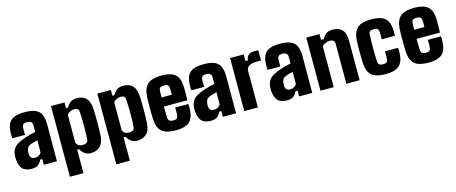

<svg xmlns="http://www.w3.org/2000/svg" viewBox="-46 -1254 4986 2098"><g transform="rotate(-15 2447.0 -205.0)"><path d="M172.5 8Q102 8 68.2 -24.5Q34.5 -57 27.5 -137Q27 -145.5 27 -159Q27 -172.5 27.5 -180Q31 -221 47.5 -249.8Q64 -278.5 98.8 -300Q133.5 -321.5 191.5 -341Q221.5 -351 248 -357.5Q274.5 -364 309.5 -372V-446Q309.5 -473 294.5 -485.5Q279.5 -498 248.5 -498Q221.5 -498 208.2 -487.5Q195 -477 193.5 -453Q193 -447.5 192.8 -428.2Q192.5 -409 192.8 -390.5Q193 -372 193.5 -369H48.5Q48 -375 47.5 -395.5Q47 -416 47.5 -436Q50 -496.5 69.8 -535Q89.5 -573.5 133.5 -591.8Q177.5 -610 253.5 -610Q331 -610 375.2 -589.8Q419.5 -569.5 438 -525.8Q456.5 -482 456.5 -412L455.5 0H306.5V-65H283.5Q265 -27 241 -9.5Q217 8 172.5 8ZM235.5 -99Q258 -99 277.5 -110.2Q297 -121.5 307.5 -140L308.5 -277Q288.5 -272.5 267.8 -267.2Q247 -262 229.5 -255Q198 -243 189 -222.8Q180 -202.5 178.5 -180Q178 -167.5 178 -163Q178 -158.5 178.5 -148Q181 -124 195.2 -111.5Q209.5 -99 235.5 -99Z M548.5 200V-600H701.5V-535H722.5Q745 -571 769.8 -590.5Q794.5 -610 845.5 -610Q911.5 -610 948.2 -571Q985 -532 989.5 -441Q990.5 -416 991.2 -378Q992 -340 992 -298.5Q992 -257 991.2 -219.8Q990.5 -182.5 989.5 -159Q985 -68.5 944.2 -29.2Q903.5 10 837.5 10Q801 10 774.2 -7.2Q747.5 -24.5 722.5 -65H701.5V200ZM775.5 -99Q802.5 -99 818.8 -110.5Q835 -122 836.5 -146Q839 -180 840 -220Q841 -260 841 -302Q841 -344 840 -384Q839 -424 836.5 -458Q835 -479 822.5 -490Q810 -501 784.5 -501Q761.5 -501 736.5 -489.2Q711.5 -477.5 701.5 -458V-142Q713 -119 730.8 -109Q748.5 -99 775.5 -99Z M1073.5 200V-600H1226.5V-535H1247.5Q1270 -571 1294.8 -590.5Q1319.5 -610 1370.5 -610Q1436.5 -610 1473.2 -571Q1510 -532 1514.5 -441Q1515.5 -416 1516.2 -378Q1517 -340 1517 -298.5Q1517 -257 1516.2 -219.8Q1515.5 -182.5 1514.5 -159Q1510 -68.5 1469.2 -29.2Q1428.5 10 1362.5 10Q1326 10 1299.2 -7.2Q1272.5 -24.5 1247.5 -65H1226.5V200ZM1300.5 -99Q1327.5 -99 1343.8 -110.5Q1360 -122 1361.5 -146Q1364 -180 1365 -220Q1366 -260 1366 -302Q1366 -344 1365 -384Q1364 -424 1361.5 -458Q1360 -479 1347.5 -490Q1335 -501 1309.5 -501Q1286.5 -501 1261.5 -489.2Q1236.5 -477.5 1226.5 -458V-142Q1238 -119 1255.8 -109Q1273.5 -99 1300.5 -99Z M1801 10Q1690 10 1642.5 -32.2Q1595 -74.5 1589 -168Q1587.5 -191.5 1587 -228.5Q1586.5 -265.5 1586.5 -305.8Q1586.5 -346 1587.2 -379.8Q1588 -413.5 1589 -430Q1596 -527 1645 -568.5Q1694 -610 1799 -610Q1905 -610 1952.8 -569.5Q2000.5 -529 2005 -436Q2005.5 -424 2005.8 -396.5Q2006 -369 2005.8 -336Q2005.5 -303 2004 -275H1739Q1739 -246 1739.8 -215.8Q1740.5 -185.5 1742 -151Q1743 -125 1756.2 -113.5Q1769.5 -102 1801 -102Q1830.5 -102 1842 -113.5Q1853.5 -125 1855 -152Q1856 -167 1856.2 -185.5Q1856.5 -204 1855 -233H2004Q2005 -227 2005.5 -205.8Q2006 -184.5 2005 -168Q2000.5 -73 1953 -31.5Q1905.5 10 1801 10ZM1740 -378H1856Q1856 -395 1856 -410.5Q1856 -426 1855.8 -437.2Q1855.5 -448.5 1855 -453Q1853.5 -477 1841 -487.5Q1828.5 -498 1799 -498Q1767.5 -498 1755.2 -487.5Q1743 -477 1742 -453Q1741.5 -433 1740.8 -414.2Q1740 -395.5 1740 -378Z M2198.5 8Q2128 8 2094.2 -24.5Q2060.5 -57 2053.5 -137Q2053 -145.5 2053 -159Q2053 -172.5 2053.5 -180Q2057 -221 2073.5 -249.8Q2090 -278.5 2124.8 -300Q2159.5 -321.5 2217.5 -341Q2247.5 -351 2274 -357.5Q2300.5 -364 2335.5 -372V-446Q2335.5 -473 2320.5 -485.5Q2305.5 -498 2274.5 -498Q2247.5 -498 2234.2 -487.5Q2221 -477 2219.5 -453Q2219 -447.5 2218.8 -428.2Q2218.5 -409 2218.8 -390.5Q2219 -372 2219.5 -369H2074.5Q2074 -375 2073.5 -395.5Q2073 -416 2073.5 -436Q2076 -496.5 2095.8 -535Q2115.5 -573.5 2159.5 -591.8Q2203.5 -610 2279.5 -610Q2357 -610 2401.2 -589.8Q2445.5 -569.5 2464 -525.8Q2482.5 -482 2482.5 -412L2481.5 0H2332.5V-65H2309.5Q2291 -27 2267 -9.5Q2243 8 2198.5 8ZM2261.5 -99Q2284 -99 2303.5 -110.2Q2323 -121.5 2333.5 -140L2334.5 -277Q2314.5 -272.5 2293.8 -267.2Q2273 -262 2255.5 -255Q2224 -243 2215 -222.8Q2206 -202.5 2204.5 -180Q2204 -167.5 2204 -163Q2204 -158.5 2204.5 -148Q2207 -124 2221.2 -111.5Q2235.5 -99 2261.5 -99Z M2574.5 0V-600H2728.5V-525H2755.5Q2761.5 -569.5 2785.5 -586.8Q2809.5 -604 2847.5 -604Q2861 -604 2874 -603Q2887 -602 2894.5 -601V-487H2849.5Q2797 -487 2766.5 -472.5Q2736 -458 2728.5 -422V0Z M3060.5 8Q2990 8 2956.2 -24.5Q2922.5 -57 2915.5 -137Q2915 -145.5 2915 -159Q2915 -172.5 2915.5 -180Q2919 -221 2935.5 -249.8Q2952 -278.5 2986.8 -300Q3021.5 -321.5 3079.5 -341Q3109.5 -351 3136 -357.5Q3162.5 -364 3197.5 -372V-446Q3197.5 -473 3182.5 -485.5Q3167.5 -498 3136.5 -498Q3109.5 -498 3096.2 -487.5Q3083 -477 3081.5 -453Q3081 -447.5 3080.8 -428.2Q3080.5 -409 3080.8 -390.5Q3081 -372 3081.5 -369H2936.5Q2936 -375 2935.5 -395.5Q2935 -416 2935.5 -436Q2938 -496.5 2957.8 -535Q2977.5 -573.5 3021.5 -591.8Q3065.5 -610 3141.5 -610Q3219 -610 3263.2 -589.8Q3307.5 -569.5 3326 -525.8Q3344.5 -482 3344.5 -412L3343.5 0H3194.5V-65H3171.5Q3153 -27 3129 -9.5Q3105 8 3060.5 8ZM3123.5 -99Q3146 -99 3165.5 -110.2Q3185 -121.5 3195.5 -140L3196.5 -277Q3176.5 -272.5 3155.8 -267.2Q3135 -262 3117.5 -255Q3086 -243 3077 -222.8Q3068 -202.5 3066.5 -180Q3066 -167.5 3066 -163Q3066 -158.5 3066.5 -148Q3069 -124 3083.2 -111.5Q3097.5 -99 3123.5 -99Z M3436.5 0V-600H3586.5V-535H3615.5Q3638 -571 3663.5 -590.5Q3689 -610 3738.5 -610Q3806 -610 3842.8 -571Q3879.5 -532 3879.5 -441V0H3729.5V-454Q3729.5 -478 3715 -489.5Q3700.5 -501 3673.5 -501Q3650.5 -501 3623.5 -489.2Q3596.5 -477.5 3586.5 -458V0Z M4228 -369Q4228.5 -379 4228.8 -395Q4229 -411 4228.8 -427Q4228.5 -443 4228 -453Q4226.5 -475 4215.5 -486.5Q4204.5 -498 4172 -498Q4140.5 -498 4128.2 -487.5Q4116 -477 4115 -453Q4113.5 -407.5 4112.8 -369.8Q4112 -332 4112 -297.5Q4112 -263 4112.8 -227.8Q4113.5 -192.5 4115 -151Q4116 -125 4129.2 -113.5Q4142.5 -102 4174 -102Q4205.5 -102 4216 -114.8Q4226.5 -127.5 4228 -152Q4229 -167 4229 -185.5Q4229 -204 4228 -233H4377Q4378 -227 4378.5 -205.8Q4379 -184.5 4378 -168Q4373.5 -73 4326 -31.5Q4278.5 10 4174 10Q4063 10 4015.5 -32.2Q3968 -74.5 3962 -168Q3960.5 -191.5 3960 -228.5Q3959.5 -265.5 3959.5 -305.8Q3959.5 -346 3960.2 -379.8Q3961 -413.5 3962 -430Q3969 -527 4018 -568.5Q4067 -610 4172 -610Q4278 -610 4325.8 -569.5Q4373.5 -529 4378 -436Q4379 -419.5 4378.5 -396.2Q4378 -373 4377 -369Z M4659 10Q4548 10 4500.5 -32.2Q4453 -74.5 4447 -168Q4445.5 -191.5 4445 -228.5Q4444.5 -265.5 4444.5 -305.8Q4444.5 -346 4445.2 -379.8Q4446 -413.5 4447 -430Q4454 -527 4503 -568.5Q4552 -610 4657 -610Q4763 -610 4810.8 -569.5Q4858.5 -529 4863 -436Q4863.5 -424 4863.8 -396.5Q4864 -369 4863.8 -336Q4863.5 -303 4862 -275H4597Q4597 -246 4597.8 -215.8Q4598.5 -185.5 4600 -151Q4601 -125 4614.2 -113.5Q4627.5 -102 4659 -102Q4688.5 -102 4700 -113.5Q4711.5 -125 4713 -152Q4714 -167 4714.2 -185.5Q4714.5 -204 4713 -233H4862Q4863 -227 4863.5 -205.8Q4864 -184.5 4863 -168Q4858.5 -73 4811 -31.5Q4763.5 10 4659 10ZM4598 -378H4714Q4714 -395 4714 -410.5Q4714 -426 4713.8 -437.2Q4713.5 -448.5 4713 -453Q4711.5 -477 4699 -487.5Q4686.5 -498 4657 -498Q4625.5 -498 4613.2 -487.5Q4601 -477 4600 -453Q4599.5 -433 4598.8 -414.2Q4598 -395.5 4598 -378Z"/></g></svg>

Font: Big Shoulders Text Thin Black
Style: Regular
Weight: 900
Version: Version 2.002